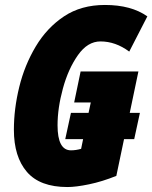

<svg xmlns="http://www.w3.org/2000/svg" viewBox="-20 -744 614 774"><path d="M252 10Q286 10 339 -1Q392 -12 449 -35L480 -183H521L544 -289H503L538 -456H305L279 -331H346L337 -289H266L243 -183H315L307 -144Q286 -138 266 -138Q212 -138 212 -239Q212 -308 233.5 -387Q255 -466 294 -521.5Q333 -577 385 -577Q446 -577 501 -536L574 -678Q509 -724 403 -724Q307 -724 238 -678Q169 -632 124 -556.5Q79 -481 57.5 -393Q36 -305 36 -221Q36 -112 88.5 -51Q141 10 252 10Z"/></svg>

Font: Noto Sans Display Condensed Black
Style: Italic
Weight: 900
Width: 3
Italic angle: -192°
Designer: Monotype Design Team
Foundry: Monotype Imaging Inc.
Version: Version 1.900